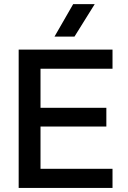

<svg xmlns="http://www.w3.org/2000/svg" viewBox="-20 -924 627 944"><path d="M71.8 0V-680.2H533.2V-585.9H179.2V-394H502.9V-301.8H179.2V-94.2H533.2V0ZM248 -744.1 339.8 -903.8H445.8L346.2 -744.1Z"/></svg>

Font: TASA Orbiter Text Medium
Style: Regular
Weight: 500
Designer: Weizhong Zhang
Version: Version 1.000;Glyphs 3.1.2 (3151)